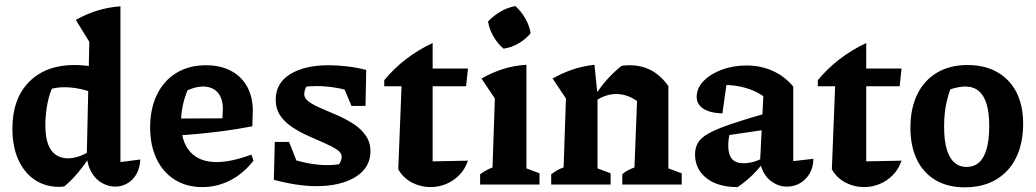

<svg xmlns="http://www.w3.org/2000/svg" viewBox="-20 -789 4428 821"><path d="M233 10Q173 10 128 -20.5Q83 -51 58 -107Q33 -163 33 -238Q33 -367 104.5 -439Q176 -511 298 -511Q335 -511 375 -504.5Q415 -498 457 -484L440 -363Q346 -416 255 -416Q229 -416 203.5 -410Q178 -404 154 -394L211 -429Q192 -393 183 -347Q174 -301 174 -253Q174 -205 185 -174Q196 -143 218 -127.5Q240 -112 271 -112Q291 -112 313.5 -119Q336 -126 361 -141V-114Q339 -81 312.5 -49.5Q286 -18 255 8Q250 9 244.5 9.5Q239 10 233 10ZM473 9Q445 9 418 -5.5Q391 -20 373 -49Q355 -78 351 -121L362 -610L304 -704Q347 -728 394 -743Q441 -758 495 -762V-96L580 -107Q578 -69 562.5 -43Q547 -17 523 -4Q499 9 473 9ZM411 -768 410 -769H411Z M845 11Q778 11 727.5 -20.5Q677 -52 649.5 -109.5Q622 -167 622 -244Q622 -324 651 -384Q680 -444 734 -477Q788 -510 861 -510Q922 -510 967 -486.5Q1012 -463 1036.5 -419Q1061 -375 1061 -315L1059 -249Q991 -236 933.5 -228.5Q876 -221 821.5 -216Q767 -211 708 -208L709 -282L931 -283L933 -322Q933 -369 910.5 -394Q888 -419 847 -419Q831 -419 814.5 -414.5Q798 -410 782 -403Q768 -370 761 -335Q754 -300 754 -267Q754 -183 793.5 -139.5Q833 -96 906 -96Q969 -96 1055 -128L1064 -102Q1020 -46 964 -17.5Q908 11 845 11Z M1332 7Q1292 7 1246 0Q1200 -7 1151 -20L1206 -116Q1251 -100 1295 -91.5Q1339 -83 1380 -83Q1396 -83 1411.5 -84.5Q1427 -86 1443 -89L1406 -62Q1422 -75 1431.5 -89.5Q1441 -104 1441 -119Q1441 -136 1420.5 -149.5Q1400 -163 1368 -177Q1336 -191 1300 -207Q1264 -223 1231.5 -244Q1199 -265 1179 -294Q1159 -323 1159 -363Q1159 -434 1221 -472Q1283 -510 1384 -510Q1421 -510 1461.5 -505.5Q1502 -501 1546 -490L1509 -390Q1462 -406 1418 -413.5Q1374 -421 1334 -421Q1319 -421 1304.5 -420Q1290 -419 1274 -417L1309 -437Q1293 -426 1287 -412.5Q1281 -399 1281 -386Q1281 -368 1301.5 -353.5Q1322 -339 1354 -325.5Q1386 -312 1422.5 -296Q1459 -280 1491 -259.5Q1523 -239 1543.5 -210Q1564 -181 1564 -142Q1564 -72 1500.5 -32.5Q1437 7 1332 7ZM1151 -20 1155 -182H1216L1280 -21ZM1483 -336 1418 -491 1546 -490 1543 -336Z M1830 -605V-496H1981L1973 -420H1830V-99L1981 -102Q1969 -66 1944 -40.5Q1919 -15 1887 -2Q1855 11 1821 11Q1779 11 1742 -8Q1705 -27 1683 -65L1697 -420H1623V-446Q1663 -495 1715.5 -535.5Q1768 -576 1830 -605Z M2033 0V-44Q2044 -52 2057 -59.5Q2070 -67 2086 -73L2096 -368L2039 -453Q2082 -478 2130 -493.5Q2178 -509 2231 -512V-69L2287 -48V0ZM2184 -763Q2209 -740 2226.5 -709.5Q2244 -679 2249 -647Q2229 -622 2197.5 -603.5Q2166 -585 2133 -581Q2109 -601 2090.5 -632.5Q2072 -664 2067 -697Q2089 -721 2119.5 -739Q2150 -757 2184 -763Z M2337 0V-44Q2348 -52 2360 -59.5Q2372 -67 2390 -73L2400 -368L2343 -453Q2428 -502 2522 -512L2535 -382V-69L2591 -48V0ZM2641 0V-44Q2651 -53 2663.5 -60Q2676 -67 2693 -73L2704 -357L2838 -421V-69L2895 -48V0ZM2527 -358 2523 -379Q2548 -418 2576.5 -449.5Q2605 -481 2637 -507Q2646 -509 2655 -509.5Q2664 -510 2672 -510Q2724 -510 2765 -488Q2806 -466 2838 -421L2704 -357Q2661 -387 2615 -387Q2571 -387 2527 -358Z M3344 9Q3307 9 3274.5 -16.5Q3242 -42 3230 -94L3244 -378Q3173 -426 3070 -426Q3054 -426 3038.5 -424.5Q3023 -423 3008 -420L3091 -459L3069 -304Q3015 -306 2987 -324.5Q2959 -343 2959 -375Q2959 -412 2988.5 -442.5Q3018 -473 3066.5 -491Q3115 -509 3172 -509Q3233 -509 3284 -486Q3335 -463 3372 -419V-100L3458 -110Q3458 -75 3442.5 -48Q3427 -21 3401.5 -6Q3376 9 3344 9ZM3134 11Q3049 11 3000.5 -27.5Q2952 -66 2952 -129Q2952 -157 2964.5 -178.5Q2977 -200 3010 -218.5Q3043 -237 3104.5 -258Q3166 -279 3264 -307V-236L3060 -206L3103 -225Q3098 -210 3096 -195Q3094 -180 3094 -166Q3094 -128 3110 -109.5Q3126 -91 3159 -91Q3182 -91 3205.5 -98Q3229 -105 3255 -121V-109Q3230 -73 3200.5 -43.5Q3171 -14 3134 11Z M3684 -605V-496H3835L3827 -420H3684V-99L3835 -102Q3823 -66 3798 -40.5Q3773 -15 3741 -2Q3709 11 3675 11Q3633 11 3596 -8Q3559 -27 3537 -65L3551 -420H3477V-446Q3517 -495 3569.5 -535.5Q3622 -576 3684 -605Z M4105 12Q4032 12 3980 -19Q3928 -50 3900.5 -107Q3873 -164 3873 -243Q3873 -326 3902.5 -386Q3932 -446 3987 -478.5Q4042 -511 4117 -511Q4191 -511 4244.5 -480.5Q4298 -450 4326.5 -394Q4355 -338 4355 -261Q4355 -176 4325 -115Q4295 -54 4239 -21Q4183 12 4105 12ZM4113 -75Q4144 -75 4165.5 -93.5Q4187 -112 4198.5 -151Q4210 -190 4210 -250Q4210 -308 4198.5 -345Q4187 -382 4164.5 -400.5Q4142 -419 4108 -419Q4085 -419 4053 -410Q4021 -401 3972 -382L4056 -439Q4037 -395 4027 -349.5Q4017 -304 4017 -248Q4017 -188 4028.5 -150Q4040 -112 4061.5 -93.5Q4083 -75 4113 -75Z"/></svg>

Font: Piazzolla Thin ExtraBold
Style: Regular
Weight: 800
Version: Version 2.005